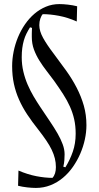

<svg xmlns="http://www.w3.org/2000/svg" viewBox="-20 -717 489 949"><path d="M128.4 -582Q118.7 -566.4 110.8 -550.8Q103 -535.2 97.9 -517.3Q92.8 -499.5 90.1 -479.2Q87.4 -459 87.4 -434.1Q87.4 -397 95.5 -363Q103.5 -329.1 116.7 -298.6Q129.9 -268.1 146.2 -240.5Q162.6 -212.9 179.2 -188Q204.1 -150.4 226.1 -118.2Q248 -85.9 264.4 -57.4Q280.8 -28.8 290 -3.4Q299.3 22 299.3 45.9Q299.3 59.6 298.1 75Q296.9 90.3 293 106.9L303.2 109.9Q325.7 73.7 339.8 33Q354 -7.8 354 -56.2Q354 -94.7 346.7 -127.2Q339.4 -159.7 325.7 -190.2Q312 -220.7 292.2 -251.5Q272.5 -282.2 247.1 -317.9Q230 -341.3 210.9 -365.7Q191.9 -390.1 175.3 -416.5Q158.7 -442.9 147.9 -471.9Q137.2 -501 137.2 -534.2Q137.2 -537.6 137.2 -541.3Q137.2 -544.9 137.2 -550Q137.2 -555.2 137.5 -562Q137.7 -568.8 138.2 -579.1ZM239.3 162.1Q248 152.8 252.2 139.2Q256.3 125.5 256.3 108.9Q256.3 86.9 251.2 66.2Q246.1 45.4 235.6 23.4Q225.1 1.5 208.5 -22.9Q191.9 -47.4 169.4 -76.2Q138.7 -114.7 114.7 -150.9Q90.8 -187 74.2 -224.4Q57.6 -261.7 48.8 -302.2Q40 -342.8 40 -390.1Q40 -425.8 47.4 -462.2Q54.7 -498.5 68.8 -532.7Q83 -566.9 103.5 -596.7Q124 -626.5 149.9 -648.7Q175.8 -670.9 206.8 -683.8Q237.8 -696.8 273.4 -696.8Q292 -696.8 315.9 -694.1Q339.8 -691.4 361.3 -686L359.4 -610.8Q314 -630.9 271 -638.9Q228 -647 191.4 -647Q184.6 -640.1 179.4 -625.2Q174.3 -610.4 174.3 -592.8Q174.3 -563.5 193.1 -529.5Q211.9 -495.6 245.1 -452.1Q277.8 -408.7 307.4 -367.4Q336.9 -326.2 359.1 -283.2Q381.3 -240.2 394.3 -194.8Q407.2 -149.4 407.2 -98.1Q407.2 -64 399.4 -27.8Q391.6 8.3 376.7 42.7Q361.8 77.1 340.3 107.9Q318.8 138.7 291 161.9Q263.2 185.1 229.5 198.5Q195.8 211.9 157.2 211.9Q138.7 211.9 114.5 209.2Q90.3 206.5 69.3 201.2L71.3 126Q116.7 145.5 159.7 153.8Q202.6 162.1 239.3 162.1Z"/></svg>

Font: Simonetta
Style: Italic
Weight: 400
Italic angle: -2°
Designer: Gayaneh Bagdasaryan
Foundry: BrownFox
Version: Version 1.001